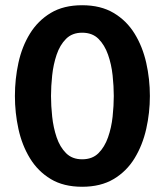

<svg xmlns="http://www.w3.org/2000/svg" viewBox="-20 -710 630 734"><path d="M294 4Q223 4 174 -25.5Q125 -55 94.5 -105Q64 -155 50.5 -217Q37 -279 37 -343Q37 -408 50.5 -470Q64 -532 94.5 -581.5Q125 -631 174 -660.5Q223 -690 294 -690Q365 -690 414.5 -660.5Q464 -631 494.5 -581.5Q525 -532 539 -470Q553 -408 553 -343Q553 -279 539 -217Q525 -155 494.5 -105Q464 -55 414.5 -25.5Q365 4 294 4ZM294 -101Q333 -101 356.5 -124.5Q380 -148 393 -185Q406 -222 410.5 -264Q415 -306 415 -343Q415 -380 410.5 -422Q406 -464 393 -501Q380 -538 356.5 -561.5Q333 -585 294 -585Q256 -585 232.5 -561.5Q209 -538 196.5 -501Q184 -464 179.5 -422Q175 -380 175 -343Q175 -306 179.5 -264Q184 -222 196.5 -185Q209 -148 232.5 -124.5Q256 -101 294 -101Z"/></svg>

Font: Kreon Light
Style: Regular
Weight: 300
Designer: Julia Petretta
Foundry: Julia Petretta and Eli Heuer
Version: Version 2.002